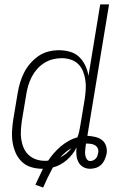

<svg xmlns="http://www.w3.org/2000/svg" viewBox="-20 -755 540 868"><path d="M175 93 140 80Q149 61 157.5 43Q166 25 174 8H171Q145 8 120.5 0.5Q96 -7 78.5 -24Q61 -41 51 -63.5Q41 -86 37 -111.5Q33 -137 34.5 -163Q36 -189 40 -215L60 -335Q64 -359 71 -382Q78 -405 89 -427Q100 -449 117 -468.5Q134 -488 154.5 -502Q175 -516 199 -522Q223 -528 246 -528Q272 -528 296.5 -521Q321 -514 338 -497.5Q355 -481 365.5 -459Q376 -437 380 -412L433 -735H473L375 -141Q393 -140 410.5 -136Q428 -132 441 -122Q454 -112 459.5 -95Q465 -78 462 -60Q459 -47 453.5 -34Q448 -21 438 -11Q428 -1 414.5 3.5Q401 8 388 8Q370 8 356 0Q342 -8 334.5 -22.5Q327 -37 325.5 -54Q324 -71 326 -89Q319 -73 307.5 -58.5Q296 -44 282.5 -32Q269 -20 252.5 -11Q236 -2 219 2Q207 24 196 47Q185 70 175 93ZM183 -28Q187 -28 190 -28Q193 -28 198 -29Q209 -46 223.5 -62.5Q238 -79 254.5 -93Q271 -107 290.5 -118Q310 -129 330 -134Q335 -147 338 -160.5Q341 -174 343 -187L363 -307Q366 -328 367.5 -349.5Q369 -371 366 -392Q363 -413 355.5 -432Q348 -451 334 -465Q320 -479 300 -485.5Q280 -492 259 -492Q239 -492 219 -487Q199 -482 180.5 -470.5Q162 -459 147.5 -442.5Q133 -426 123.5 -407.5Q114 -389 108 -369Q102 -349 99 -330L79 -210Q76 -188 74.5 -167Q73 -146 76 -125.5Q79 -105 87 -86.5Q95 -68 109.5 -54.5Q124 -41 143 -34.5Q162 -28 183 -28ZM388 -27Q395 -27 401.5 -30Q408 -33 413 -38.5Q418 -44 420.5 -51Q423 -58 424 -64Q426 -75 422 -84Q418 -93 410 -98Q402 -103 391.5 -104.5Q381 -106 371 -106H369L367 -94Q366 -84 365 -73.5Q364 -63 365.5 -53.5Q367 -44 372.5 -35.5Q378 -27 388 -27ZM252 -43Q267 -51 280 -61.5Q293 -72 303 -85Q288 -77 275.5 -66Q263 -55 252 -43Z"/></svg>

Font: Iosevka Term Curly Extralight
Style: Italic
Weight: 200
Italic angle: -9°
Designer: Belleve Invis
Foundry: Belleve Invis
Version: Version 32.3.0